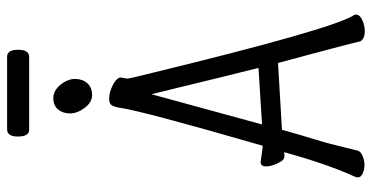

<svg xmlns="http://www.w3.org/2000/svg" viewBox="-273 -765 1046 540"><g transform="rotate(-90 250.0 -495.0)"><path d="M432 8Q412 8 404 -4Q396 -39 343 -236L155 -225Q145 -188 118 -99L96 -11Q93 -3 81 2Q69 7 56 7Q43 7 32 2Q21 -3 21 -12Q21 -16 24 -22Q59 -99 92 -219Q87 -218 81 -218Q72 -218 66 -227.5Q60 -237 56 -248.5Q52 -260 52 -270Q52 -285 65 -285Q90 -281 110 -279Q210 -625 217 -682Q220 -698 224.5 -704.5Q229 -711 243 -711Q259 -711 278 -702Q297 -693 301 -683Q302 -682 302 -679Q302 -675 300.5 -669.5Q299 -664 299 -659Q299 -654 315 -590Q437 -89 476 -25Q479 -21 479 -17Q479 -6 463.5 1Q448 8 432 8ZM170 -281 329 -291Q304 -390 270 -531L255 -592ZM253 -759Q232 -759 216.5 -780Q201 -801 201 -821Q201 -841 212 -854.5Q223 -868 244 -868Q265 -868 281.5 -848Q298 -828 298 -807Q298 -786 286 -772.5Q274 -759 253 -759ZM155 -936Q136 -936 136 -968Q136 -998 156 -998H361Q380 -998 380 -967Q380 -936 360 -936Z"/></g></svg>

Font: LXGW WenKai Mono TC
Style: Regular
Weight: 400
Designer: LXGW / Fontworks Inc.
Foundry: LXGW / Fontworks Inc.
Version: Version 1.330